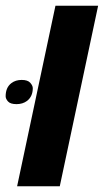

<svg xmlns="http://www.w3.org/2000/svg" viewBox="-48 -650 373 670"><path d="M11.7 0 145.5 -629.9H294.4L160.6 0ZM-8.3 -359.9Q6.3 -371.1 27.6 -371.1Q48.8 -371.1 57.6 -361.1Q66.4 -351.1 66.4 -342.3Q66.4 -313.5 46.4 -297.9Q31.2 -286.6 9.8 -286.6Q-11.7 -286.6 -20 -295.9Q-28.3 -305.2 -28.3 -314Q-28.3 -344.7 -8.3 -359.9Z"/></svg>

Font: Open Sans Hebrew
Style: Bold Italic
Weight: 700
Italic angle: -12°
Foundry: Ascender Corporation, Yanek Iontef
Version: Version 2.001;PS 002.001;hotconv 1.0.70;makeotf.lib2.5.58329